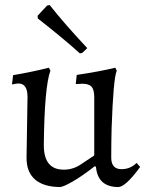

<svg xmlns="http://www.w3.org/2000/svg" viewBox="-20 -734 581 766"><path d="M356 -346.2Q356 -376 345.2 -388.2Q334 -400.4 306.2 -399.9L292 -398.9H282.2L286.1 -435.1Q380.4 -449.2 439.9 -463.9L445.8 -452.1Q432.1 -420.4 425.3 -222.7Q423.8 -165 423.8 -105Q423.8 -59.1 464.8 -59.1Q500 -59.1 524.9 -84L539.1 -67.9Q480.5 12.2 452.1 12.2Q370.1 12.2 362.8 -68.8L357.9 -70.8Q310.1 -33.2 271.5 -10.7Q232.9 11.7 219.2 12.2Q154.3 11.7 120.1 -17.6Q85.9 -46.9 85.9 -104L89.8 -347.2Q89.8 -401.4 53.2 -400.9Q45.4 -400.9 27.8 -397L32.2 -434.1Q109.9 -447.3 174.8 -463.9L181.2 -452.1Q157.2 -387.7 154.8 -154.8Q154.8 -56.6 234.9 -57.1Q270 -57.1 300.3 -76.7Q330.6 -96.2 356 -113.8ZM178.2 -713.9Q235.8 -640.6 328.1 -542L308.1 -522.9L298.8 -521Q227.5 -585 130.9 -660.2L129.9 -670.9L168 -711.9Z"/></svg>

Font: Alegreya-Regular
Style: Regular
Weight: 400
Designer: Juan Pablo del Peral
Foundry: Juan Pablo del Peral
Version: Version 1.003